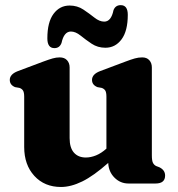

<svg xmlns="http://www.w3.org/2000/svg" viewBox="-20 -713 693 746"><path d="M74 -142V-337Q74 -354.5 69.2 -361.5Q64.5 -368.5 55.5 -371.5L38.5 -374.5Q18 -383 18 -402.5Q18 -424.5 49 -436.5L147.5 -473.5Q170.5 -482 184.5 -486Q198.5 -490 212 -490Q230.5 -490 240.5 -479Q250.5 -468 250.5 -451V-176.5Q250.5 -139 267.2 -120Q284 -101 313.5 -101Q332.5 -101 353 -109.2Q373.5 -117.5 393.5 -135.5V-337Q393.5 -354.5 388.8 -361.5Q384 -368.5 375 -371.5L358.5 -374.5Q337.5 -383 337.5 -402.5Q337.5 -424.5 368.5 -436.5L467 -473.5Q489.5 -482 503.8 -486Q518 -490 532.5 -490Q550.5 -490 560.2 -479Q570 -468 570 -451V-109.5Q570 -89 574.2 -80.5Q578.5 -72 586.5 -68L599.5 -63Q621.5 -52 621.5 -31Q621.5 0 584.5 0H479Q447.5 0 424.8 -22.8Q402 -45.5 400.5 -80Q343.5 -29.5 299.5 -8Q255.5 13.5 217 13.5Q153 13.5 113.5 -29.5Q74 -72.5 74 -142ZM389.5 -527.5Q359.5 -527.5 336 -543.2Q312.5 -559 293 -574.8Q273.5 -590.5 255.5 -590.5Q228.5 -590.5 219 -546Q211.5 -526 191.5 -526Q164 -526 164 -564Q164 -627 188 -659.2Q212 -691.5 250.5 -691.5Q280.5 -691.5 304 -675.8Q327.5 -660 347 -644.5Q366.5 -629 385 -629Q412 -629 421 -673.5Q428.5 -693 449 -693Q476.5 -693 476.5 -655.5Q476.5 -592.5 452.2 -560Q428 -527.5 389.5 -527.5Z"/></svg>

Font: Fraunces 9pt Soft
Style: Bold
Weight: 700
Version: Version 1.000;[b76b70a41]